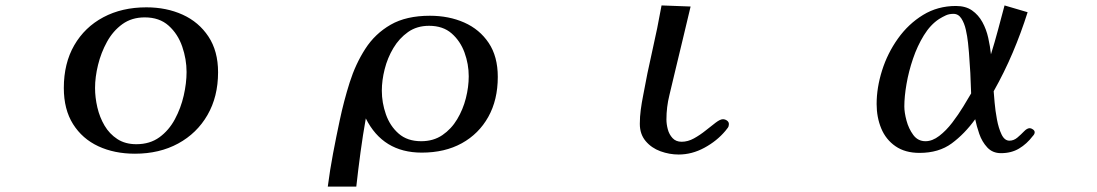

<svg xmlns="http://www.w3.org/2000/svg" viewBox="-20 -565 4040 707"><path d="M667 -300Q667 -347 651 -393.5Q635 -440 601 -470.5Q567 -501 513 -501Q465 -501 430.5 -476Q396 -451 374 -411Q352 -371 341 -326Q330 -281 330 -241Q330 -206 338.5 -169.5Q347 -133 365 -102.5Q383 -72 412 -53Q441 -34 482 -34Q532 -34 567 -59.5Q602 -85 624 -126Q646 -167 656.5 -213Q667 -259 667 -300ZM783 -299Q783 -209 744 -141.5Q705 -74 636 -36.5Q567 1 477 1Q401 1 342 -26.5Q283 -54 249 -108Q215 -162 215 -241Q215 -332 253.5 -398.5Q292 -465 360.5 -501.5Q429 -538 519 -538Q593 -538 652.5 -511Q712 -484 747.5 -430.5Q783 -377 783 -299Z M1706 -284Q1706 -329 1690.5 -371.5Q1675 -414 1643 -442Q1611 -470 1560 -470Q1515 -470 1482.5 -447Q1450 -424 1428.5 -388Q1407 -352 1396.5 -310.5Q1386 -269 1386 -231Q1386 -187 1401 -144Q1416 -101 1448 -73Q1480 -45 1531 -45Q1576 -45 1609 -67.5Q1642 -90 1663.5 -126Q1685 -162 1695.5 -203.5Q1706 -245 1706 -284ZM1813 -282Q1813 -197 1778 -134.5Q1743 -72 1680.5 -37.5Q1618 -3 1533 -3Q1390 -3 1327 -129Q1316 -67 1307.5 -4Q1299 59 1292 122H1187Q1195 60 1206.5 -0.5Q1218 -61 1231 -122Q1246 -193 1267.5 -261Q1289 -329 1325 -385Q1361 -441 1418.5 -474Q1476 -507 1563 -507Q1633 -507 1689.5 -482Q1746 -457 1779.5 -407Q1813 -357 1813 -282Z M2664 -108Q2664 -100 2660 -94.5Q2656 -89 2651 -83Q2620 -46 2574 -21Q2528 4 2479 4Q2445 4 2412 -8Q2379 -20 2357.5 -45.5Q2336 -71 2336 -109Q2336 -135 2339.5 -161Q2343 -187 2348 -212Q2363 -295 2382 -378Q2401 -461 2416 -545L2523 -541Q2509 -481 2494.5 -421.5Q2480 -362 2466 -303Q2456 -259 2445 -215Q2434 -171 2434 -125Q2434 -108 2439 -89Q2444 -70 2456.5 -56.5Q2469 -43 2490 -43Q2513 -43 2535.5 -55.5Q2558 -68 2578.5 -84.5Q2599 -101 2615.5 -113.5Q2632 -126 2642 -126Q2650 -126 2657 -121Q2664 -116 2664 -108Z M3556 -221Q3555 -259 3553 -296.5Q3551 -334 3548 -371Q3547 -384 3544.5 -407.5Q3542 -431 3536.5 -455.5Q3531 -480 3520 -497Q3509 -514 3491 -514Q3475 -514 3463 -508.5Q3451 -503 3438 -495Q3406 -474 3382 -435Q3358 -396 3342 -349Q3326 -302 3318 -255.5Q3310 -209 3310 -173Q3310 -151 3318 -121Q3326 -91 3343 -68Q3360 -45 3388 -45Q3413 -45 3438.5 -64.5Q3464 -84 3486.5 -113.5Q3509 -143 3527 -172.5Q3545 -202 3556 -221ZM3790 -78Q3790 -71 3783 -64Q3761 -35 3732.5 -18Q3704 -1 3666 -1Q3635 -1 3615.5 -22Q3596 -43 3586 -72Q3576 -101 3571 -126Q3532 -72 3484.5 -37Q3437 -2 3366 -2Q3313 -2 3277.5 -26.5Q3242 -51 3225 -92Q3208 -133 3208 -182Q3208 -242 3228 -305.5Q3248 -369 3286.5 -423Q3325 -477 3379 -510Q3433 -543 3500 -543Q3536 -543 3559.5 -526.5Q3583 -510 3597.5 -483.5Q3612 -457 3619 -425.5Q3626 -394 3629 -365Q3643 -410 3655 -455Q3667 -500 3679 -545L3764 -520Q3740 -444 3709 -371Q3678 -298 3639 -229Q3640 -216 3642.5 -187Q3645 -158 3651 -125.5Q3657 -93 3668 -70Q3679 -47 3697 -47Q3713 -47 3726.5 -58.5Q3740 -70 3751 -81.5Q3762 -93 3772 -93Q3777 -93 3783.5 -88.5Q3790 -84 3790 -78Z"/></svg>

Font: Kaisei Decol Medium
Style: Regular
Weight: 500
Designer: Font-Kai, 金井和夫
Foundry: KAZUO KANAI
Version: Version 5.003